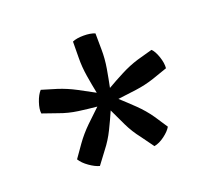

<svg xmlns="http://www.w3.org/2000/svg" viewBox="-77 -752 630 574"><g transform="rotate(-20 238.0 -465.5)"><path d="M151 -274Q137 -277.5 119.5 -289.8Q102 -302 93.5 -316L122 -356.5Q139.5 -381 162 -403Q184.5 -425 204.5 -443.5Q177.5 -446 146.5 -450.2Q115.5 -454.5 87.5 -465L40 -481.5Q38 -495.5 45 -516.2Q52 -537 62.5 -548.5L110.5 -534Q138.5 -525 166 -510.5Q193.5 -496 217 -483Q211.5 -509.5 206.5 -540.2Q201.5 -571 202 -600L202.5 -651Q216 -657 238 -657Q260 -657 274 -651L274.5 -600Q275 -571 269.8 -540.2Q264.5 -509.5 259 -483Q283 -497 310.5 -511.2Q338 -525.5 366 -534L414.5 -547.5Q424 -538.5 431 -517.8Q438 -497 436.5 -481L389 -464.5Q360.5 -455 329.2 -450.8Q298 -446.5 271.5 -443.5Q292 -425 314.8 -403Q337.5 -381 354.5 -356.5L382 -315Q375 -302.5 358 -289.8Q341 -277 324.5 -274L295.5 -314Q276.5 -338 263 -366Q249.5 -394 238 -419Q227 -393.5 213.2 -365.5Q199.5 -337.5 181 -314Z"/></g></svg>

Font: Signika SC Light
Style: Regular
Weight: 300
Designer: Anna Giedryś
Foundry: Anna Giedryś
Version: Version 2.000; ttfautohint (v1.8.3) -l 8 -r 50 -G 200 -x 9 -